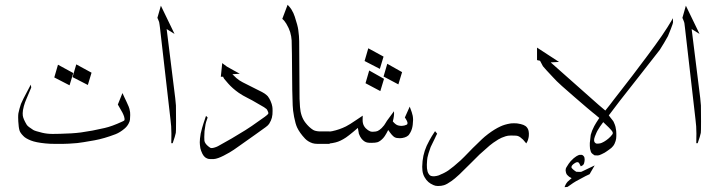

<svg xmlns="http://www.w3.org/2000/svg" viewBox="-20 -607 3036 810"><path d="M289.1 -298.8 273.4 -247.1 209 -280.3 224.6 -334ZM496.6 -214.4Q500.5 -205.6 505.4 -195.3Q510.3 -185.1 514.2 -176.8Q518.1 -168.5 522.9 -157.2Q526.4 -149.4 528.8 -133.8Q529.3 -129.9 529.3 -121.6Q529.3 -114.7 528.3 -102.1Q527.8 -95.2 522 -84.5Q515.6 -72.8 504.9 -64Q486.3 -48.3 467.8 -41Q419.4 -22.5 378.9 -15.1Q324.7 -5.4 305.7 -3.4Q265.6 0 244.1 0H214.4Q188 0 170.9 -2Q131.3 -5.9 110.4 -14.2Q87.4 -23.4 78.6 -33.2Q65.4 -46.4 62.5 -56.2Q58.6 -68.4 57.1 -95.2Q57.1 -97.7 56.9 -103Q56.6 -108.4 56.6 -111.3Q56.6 -123 57.6 -128.9Q61.5 -148.4 68.4 -168.5Q71.8 -177.2 79.1 -191.4L109.9 -250L111.8 -237.8Q93.3 -193.4 91.8 -190.4Q85 -175.3 80.6 -159.2Q75.7 -140.6 75.7 -129.4Q75.7 -122.6 76.2 -119.1Q78.1 -105 92.8 -80.6Q97.7 -72.8 120.6 -58.6Q127.9 -54.2 158.2 -46.9Q178.7 -42 201.7 -42Q205.1 -42 215.1 -42.2Q225.1 -42.5 232.4 -42.5Q286.1 -43.5 321.8 -48.3Q369.1 -54.7 420.9 -66.9Q451.7 -73.7 495.1 -93.8Q504.9 -97.7 505.4 -101.1Q506.3 -105.5 503.4 -115.7Q501 -123 496.6 -131.8L477.1 -166ZM366.2 -300.3 350.6 -248.5 286.1 -281.7 301.8 -335.4Z M716.3 -463.9 683.1 -484.4 719.2 -193.4Q719.2 -191.9 720.5 -180.2Q721.7 -168.5 722.2 -162.1Q722.7 -151.4 722.7 -93.8Q722.7 -51.3 721.7 -46.4Q719.2 -33.2 708.5 -2.9H702.6Q702.6 -11.2 702.9 -24.7Q703.1 -38.1 703.1 -43.5Q703.1 -50.8 702.1 -74.2Q702.1 -78.1 699.2 -103L654.8 -490.7Q653.8 -495.1 653.3 -502Q652.8 -508.8 651.4 -513.7Q650.4 -517.1 647.7 -523.4Q645 -529.8 644 -531.7L658.7 -583Z M960.4 -293.9Q968.8 -285.2 977.1 -277.8Q989.3 -267.1 1003.9 -259.8Q1020 -251 1064 -229.5Q1090.3 -216.8 1096.2 -212.4Q1107.4 -204.1 1109.9 -200.7Q1116.2 -192.4 1121.1 -181.6Q1127.4 -167.5 1128.9 -156.7Q1129.9 -150.9 1129.9 -139.2Q1129.9 -128.9 1129.4 -124.5Q1128.4 -115.7 1127 -110.4Q1124 -98.6 1115.7 -85Q1111.3 -78.1 1101.1 -70.8Q1087.4 -61 1058.6 -40.3Q1029.8 -19.5 1009.3 -5.4Q1002.4 -0.5 987.8 9.8Q973.1 20 966.6 24.7Q960 29.3 948 36.4Q936 43.5 923.3 49.8Q910.6 56.2 900.9 59.6Q890.1 63.5 881.8 64Q865.2 64.9 857.9 63Q852.5 61.5 845.2 56.6Q838.9 51.3 834 42Q827.1 27.8 825.2 18.1Q822.8 2.4 822.8 -6.8Q822.8 -11.7 823.7 -22.5Q825.2 -42 832.5 -66.9Q835.4 -78.1 849.1 -118.2L856 -111.3Q855.5 -109.4 854 -105.5Q848.6 -90.8 847.2 -83Q843.8 -64.5 842.8 -53.7Q841.8 -37.1 841.8 -28.8Q841.8 -18.6 842.3 -13.7Q842.8 -7.8 847.7 -1Q851.6 4.9 860.4 11.7Q867.2 17.6 872.1 17.6Q877 17.6 882.8 16.1Q893.1 13.2 899.4 9.8Q958 -22 1015.6 -58.1Q1030.3 -67.4 1042.7 -75.9Q1055.2 -84.5 1070.8 -95.7Q1086.4 -106.9 1097.2 -114.3Q1106.9 -121.6 1110.4 -125.5Q1113.8 -128.9 1110.4 -136.2Q1106.9 -145 1104.5 -147Q1102.1 -149.4 1093.8 -154.8Q1090.8 -156.7 1043.9 -183.6Q1036.6 -187.5 1025.1 -193.4Q1013.7 -199.2 1005.1 -204.1Q996.6 -209 987.3 -215.3Q960.9 -233.9 942.9 -254.4Q932.1 -266.1 925.8 -274.4Q922.4 -279.3 921.4 -283.2H911.6L917.5 -340.8Q919.9 -339.4 926.5 -334Q933.1 -328.6 937 -326.2Q949.2 -318.8 966.3 -309.8Q983.4 -300.8 991.7 -295.9Z M1370.6 0H1321.3Q1307.1 0 1298.3 -2.9Q1279.3 -9.3 1267.1 -22Q1244.1 -46.4 1233.4 -69.3Q1226.6 -84 1220.7 -113.8Q1215.3 -142.6 1214.8 -162.6Q1212.4 -221.2 1212.2 -303.5Q1211.9 -385.7 1210.4 -436.5Q1209.5 -453.1 1204.1 -471.7Q1199.2 -487.8 1188 -506.8Q1179.7 -520.5 1170.9 -527.3L1193.4 -586.9Q1205.6 -573.7 1209 -567.9Q1219.2 -551.3 1223.6 -536.6Q1236.3 -498 1238.3 -481Q1242.2 -452.6 1242.2 -433.6Q1242.2 -332 1243.7 -190.9Q1243.7 -187 1245.6 -155.8Q1248.5 -115.2 1268.6 -89.4Q1283.7 -69.8 1300.8 -59.1Q1309.6 -53.7 1326.2 -52.7H1370.6Z M1598.1 -368.2 1582.5 -316.4 1518.1 -349.6 1533.7 -403.3ZM1676.3 -302.7 1660.6 -251 1598.1 -284.2 1613.8 -337.9ZM1600.1 -274.4 1584.5 -222.7 1522 -255.9 1537.6 -309.6ZM1708.5 -157.2Q1719.2 -129.9 1721.2 -118.2Q1722.7 -109.4 1722.7 -101.1Q1722.7 -95.2 1721.2 -80.6Q1719.2 -63 1711.9 -49.3Q1706.1 -39.1 1703.1 -36.1Q1696.8 -30.3 1687.5 -27.3Q1676.8 -23.9 1667 -23.9Q1664.1 -23.9 1654.3 -24.9Q1645 -26.4 1638.7 -32.7Q1633.8 -36.6 1626 -47.1Q1618.2 -57.6 1617.7 -58.6Q1613.3 -49.8 1610.8 -45.4Q1603 -31.2 1596.7 -24.4Q1583.5 -10.3 1571.8 -6.8Q1563 -4.4 1546.9 -4.4Q1535.6 -4.4 1530.8 -5.4Q1517.6 -7.3 1505.9 -21Q1499 -29.3 1494.1 -42.5Q1493.7 -43.9 1489.7 -67.4Q1476.6 -55.7 1469.7 -50.3Q1450.2 -34.2 1439.5 -26.9Q1416 -11.2 1396 -6.3Q1371.6 0 1338.4 0V-51.8Q1342.3 -51.8 1349.1 -51.5Q1356 -51.3 1358.9 -51.3Q1370.6 -51.3 1381.8 -53.7Q1412.1 -60.1 1439.5 -73.7Q1456.5 -82.5 1480.2 -98.9Q1503.9 -115.2 1510.3 -119.1Q1510.3 -115.7 1510 -109.6Q1509.8 -103.5 1509.8 -101.1Q1509.8 -92.3 1511.2 -87.4Q1513.7 -75.7 1522.9 -65.9Q1532.2 -56.6 1542 -52.7Q1550.3 -49.8 1565.4 -52.2Q1573.2 -53.2 1581.1 -59.1Q1589.8 -64.9 1600.6 -78.6Q1603.5 -82.5 1606.7 -88.1Q1609.9 -93.8 1612.3 -97.2L1642.1 -137.7Q1643.1 -126 1641.6 -116.7Q1640.6 -107.9 1637.2 -94.7Q1639.2 -92.3 1643.6 -87.9Q1649.9 -82 1654.8 -79.6Q1665 -75.2 1678.2 -76.2Q1686.5 -76.7 1696.8 -81.5Q1699.2 -83 1699.2 -88.4Q1699.2 -91.8 1695.8 -98.6Q1694.3 -101.6 1691.7 -105.7Q1689 -109.9 1688 -111.3Z M2200.2 -2Q2188 -16.6 2186.5 -18.1Q2176.3 -27.3 2173.8 -28.8Q2166.5 -33.2 2161.1 -34.2Q2155.8 -35.2 2134.8 -35.2Q2122.6 -35.2 2113.3 -32.2Q2094.7 -26.4 2082 -18.6Q2057.6 -3.4 2045.9 6.8Q2017.6 31.2 2003.4 44.4Q1988.8 58.6 1962.4 85.2Q1936 111.8 1918 128.9Q1897 148.4 1884.8 156.7Q1865.7 170.4 1853 174.3Q1842.3 177.7 1827.6 177.7Q1816.9 177.7 1808.6 173.8Q1795.4 168 1787.6 161.1Q1778.3 153.3 1771.5 141.1Q1764.2 128.9 1762.2 113.3Q1761.2 106.9 1761.2 96.7Q1761.2 86.9 1762.7 72.3Q1765.1 49.8 1772 28.8Q1778.3 9.3 1791.5 -14.6Q1799.8 -30.3 1815.4 -53.7L1824.2 -43Q1821.8 -39.1 1819.1 -33Q1816.4 -26.9 1815.4 -24.9Q1798.3 9.3 1796.9 13.2Q1785.6 44.4 1783.2 58.1Q1781.7 65.4 1780.8 87.9Q1780.3 104 1783.7 116.2Q1785.2 122.6 1790.5 129.4Q1793.9 133.8 1798.8 135.3Q1806.6 137.2 1812 136.7Q1822.8 135.7 1831.1 132.8Q1856 122.6 1871.1 112.3Q1892.1 97.7 1922.9 69.8Q1937 56.6 1956.8 35.9Q1976.6 15.1 1988.8 3.9Q1993.7 -1 2001.5 -8.5Q2009.3 -16.1 2013.7 -20.3Q2018.1 -24.4 2024.9 -30.3Q2031.7 -36.1 2039.6 -42Q2066.9 -62.5 2091.3 -73.7Q2108.9 -82 2132.3 -85.9Q2137.2 -86.9 2148.4 -86.9Q2159.7 -86.9 2164.6 -85.9Q2177.7 -84 2188 -80.1Q2197.8 -76.2 2203.1 -69.3Q2209 -62 2210.4 -51.8Q2211.9 -44.9 2210.9 -32.7Q2210.4 -26.9 2207.5 -17.1Q2206.1 -11.7 2200.2 -2Z M2467.3 127.9Q2462.4 129.9 2450.7 135.7Q2422.9 149.9 2409.7 157.7Q2402.8 161.6 2397.5 165.3Q2392.1 168.9 2385.7 173.6Q2379.4 178.2 2374 181.6L2361.8 182.6Q2362.3 180.7 2363.8 177.2Q2365.2 173.8 2366.2 171.9Q2369.1 166 2374.5 159.7Q2376 157.7 2391.6 144.5Q2389.6 143.1 2385.7 141.4Q2381.8 139.6 2378.9 136.7Q2372.1 130.9 2370.1 127.4Q2367.2 121.6 2366.2 112.3Q2366.2 104 2369.1 99.6Q2380.4 80.6 2387.7 72.8Q2400.9 58.6 2411.6 52.2Q2420.9 46.9 2424.3 46.4Q2433.6 44.9 2439 48.3Q2444.8 52.7 2445.8 59.1Q2447.3 66.9 2445.8 74.2Q2444.8 83.5 2440.4 88.4Q2438 91.3 2430.2 94.7L2427.2 88.9Q2423.8 81.5 2421.9 79.6Q2419.4 77.1 2415.5 77.1Q2411.6 77.1 2405.8 80.6Q2397 85.9 2393.1 91.3Q2389.2 97.7 2392.1 102.1L2398.4 108.4Q2407.2 115.7 2411.6 117.7Q2412.6 118.2 2429.7 118.2Q2431.2 118.2 2432.4 117.7Q2433.6 117.2 2435.3 116.5Q2437 115.7 2438 115.2L2488.8 90.8ZM2524.9 -91.8Q2510.3 -73.2 2500 -54.7Q2497.1 -49.8 2489.7 -31.2Q2485.8 -20.5 2486.3 -15.1Q2486.8 -8.3 2489.3 -5.9Q2493.2 -1 2499 -1Q2505.4 -1 2512.7 -2.4Q2517.6 -3.4 2528.3 -9.3Q2537.6 -14.6 2546.9 -22.5Q2556.2 -30.3 2563 -39.6Q2566.9 -44.4 2564 -50.8Q2561 -56.6 2548.3 -69.3Q2534.2 -83.5 2524.9 -91.8ZM2303.2 -343.8Q2309.6 -337.9 2504.4 -165.5Q2520 -152.3 2533.7 -140.6Q2556.2 -168.5 2569.8 -187Q2570.8 -188.5 2595.5 -220Q2620.1 -251.5 2648.7 -288.8Q2677.2 -326.2 2712.9 -374Q2748.5 -421.9 2771.5 -455.1Q2783.2 -472.2 2795.2 -491Q2807.1 -509.8 2813 -520L2818.8 -530.3Q2818.8 -526.4 2819.1 -520.5Q2819.3 -514.6 2819.3 -512.2Q2819.3 -508.8 2810.3 -485.4Q2801.3 -461.9 2797.9 -454.6Q2797.4 -452.6 2782 -426.8Q2766.6 -400.9 2763.7 -397Q2761.2 -393.6 2679.9 -289.8Q2598.6 -186 2594.2 -180.7Q2553.7 -127.4 2548.3 -120.1Q2549.3 -118.7 2550.3 -117.7Q2551.3 -116.7 2551.5 -116.2Q2551.8 -115.7 2552.7 -114.5Q2553.7 -113.3 2554.7 -111.8Q2567.4 -96.2 2568.4 -93.8Q2575.2 -79.1 2576.7 -71.8Q2580.6 -52.7 2580.1 -43.9V-37.1V-32.7Q2580.1 -22 2577.1 -12.2Q2573.2 1 2566.4 9.3Q2563 13.7 2559.1 17.1Q2555.2 20.5 2548.1 25.4Q2541 30.3 2539.1 31.7Q2533.2 36.6 2518.1 43.5Q2507.3 48.8 2502.4 48.8Q2489.7 48.8 2488.3 48.3Q2485.8 46.9 2480 42.5Q2474.6 38.6 2472.7 33.2Q2469.2 22 2469.2 20.5Q2468.8 17.1 2468.3 8.3Q2467.8 -0.5 2468.3 -3.9Q2471.7 -36.6 2472.2 -38.1Q2476.1 -54.2 2486.8 -74.7Q2492.7 -85.9 2508.3 -109.4Q2505.4 -111.8 2503.9 -113Q2502.4 -114.3 2500 -116.2Q2497.6 -118.2 2491.7 -123.3Q2485.8 -128.4 2481 -131.8Q2471.2 -139.2 2403.3 -198Q2335.4 -256.8 2329.1 -264.2Q2328.1 -265.1 2313.5 -280.5Q2298.8 -295.9 2285.2 -310.8Q2271.5 -325.7 2270.5 -327.6Q2260.3 -346.2 2258.3 -350.6L2245.6 -353.5V-406.2L2338.4 -345.7Z M2931.2 -463.9 2897.9 -484.4 2934.1 -193.4Q2934.1 -191.9 2935.3 -180.2Q2936.5 -168.5 2937 -162.1Q2937.5 -151.4 2937.5 -93.8Q2937.5 -51.3 2936.5 -46.4Q2934.1 -33.2 2923.3 -2.9H2917.5Q2917.5 -11.2 2917.7 -24.7Q2918 -38.1 2918 -43.5Q2918 -50.8 2917 -74.2Q2917 -78.1 2914.1 -103L2869.6 -490.7Q2868.7 -495.1 2868.2 -502Q2867.7 -508.8 2866.2 -513.7Q2865.2 -517.1 2862.5 -523.4Q2859.9 -529.8 2858.9 -531.7L2873.5 -583Z"/></svg>

Font: LaylaThuluth
Style: Regular
Weight: 400
Version: Version 2.0